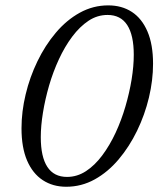

<svg xmlns="http://www.w3.org/2000/svg" viewBox="-20 -702 604 732"><path d="M135.5 -179Q135.5 -104 160.5 -65.8Q185.5 -27.5 235.5 -27.5Q274 -27.5 307.8 -49.5Q341.5 -71.5 370 -109.8Q398.5 -148 420.8 -196Q443 -244 458.2 -296.2Q473.5 -348.5 481.8 -399.2Q490 -450 490 -493Q490 -568 465 -606.5Q440 -645 390 -645Q351 -645 317.5 -622.8Q284 -600.5 255.5 -562.5Q227 -524.5 204.8 -476.5Q182.5 -428.5 167.2 -376Q152 -323.5 143.8 -272.8Q135.5 -222 135.5 -179ZM392.5 -681.5Q444.5 -681.5 482.8 -656.5Q521 -631.5 542.2 -582Q563.5 -532.5 563.5 -459Q563.5 -396 547.8 -330Q532 -264 502.5 -203.2Q473 -142.5 432.2 -94.2Q391.5 -46 341 -18Q290.5 10 232.5 10Q181.5 10 143 -15.2Q104.5 -40.5 83.2 -90Q62 -139.5 62 -213Q62 -276.5 77.8 -342.2Q93.5 -408 122.8 -468.5Q152 -529 192.8 -577.2Q233.5 -625.5 284.2 -653.5Q335 -681.5 392.5 -681.5Z"/></svg>

Font: Newsreader 20pt
Style: Italic
Weight: 400
Italic angle: -17°
Version: Version 1.003